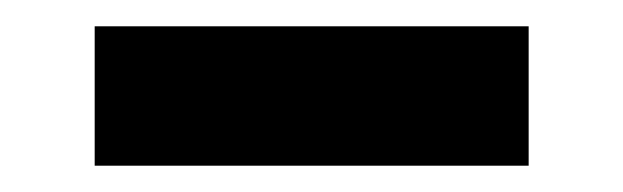

<svg xmlns="http://www.w3.org/2000/svg" viewBox="-20 -372 474 146"><path d="M52 -246H382V-352H52Z"/></svg>

Font: Vanilla Cream
Style: Bold
Weight: 700
Designer: Jeremy Tribby, Jinavaṁso
Foundry: Tribby Type
Version: Version 1.422;Glyphs 3.1.2 (3151)